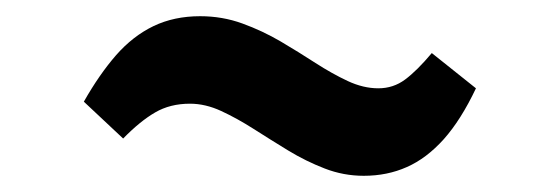

<svg xmlns="http://www.w3.org/2000/svg" viewBox="-20 -401 689 237"><path d="M429 -184Q404 -184 380.8 -193Q357.5 -202 335.8 -215.2Q314 -228.5 293.2 -241.8Q272.5 -255 253 -264Q233.5 -273 214.5 -273Q190 -273 171.5 -262.2Q153 -251.5 132 -230L83.5 -275.5Q102.5 -309 123.2 -332.8Q144 -356.5 169.5 -368.8Q195 -381 227 -381Q254.5 -381 279.2 -372Q304 -363 326.5 -349.8Q349 -336.5 369.5 -323.2Q390 -310 409.2 -301Q428.5 -292 447 -292Q465.5 -292 480 -302.8Q494.5 -313.5 513 -335.5L567.5 -292Q549 -253 527.8 -229.2Q506.5 -205.5 482.2 -194.8Q458 -184 429 -184Z"/></svg>

Font: Merriweather 20pt Black
Style: Italic
Weight: 900
Italic angle: -7.8°
Version: Version 2.101